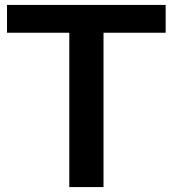

<svg xmlns="http://www.w3.org/2000/svg" viewBox="-20 -760 702 780"><path d="M261.5 0V-627H8.5V-740H653V-627H400.5V0Z"/></svg>

Font: Encode Sans Semi Expanded SmBd
Style: Regular
Weight: 600
Width: 6
Designer: Multiple Designers
Foundry: Impallari Type
Version: Version 2.000